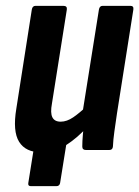

<svg xmlns="http://www.w3.org/2000/svg" viewBox="-20 -514 477 658"><path d="M86 124Q75 124 77 113L106 -69L216 -74L186 113Q184 124 173 124ZM121 8Q68 8 45.5 -28Q23 -64 36 -142L89 -481Q91 -494 102 -494H197Q211 -494 209 -481L158 -159Q152 -127 159.5 -112Q167 -97 188 -97Q209 -97 231 -112Q253 -127 279 -152L281 -81Q246 -42 207 -17Q168 8 121 8ZM274 0Q262 0 262 -12Q262 -30 264 -52.5Q266 -75 268 -94L263 -129L319 -481Q321 -494 332 -494H427Q439 -494 437 -481L381 -126Q376 -92 372 -63.5Q368 -35 367 -12Q366 0 355 0Z"/></svg>

Font: Sofia Sans Condensed ExtraBold
Style: Italic
Weight: 800
Italic angle: -9°
Version: Version 4.100